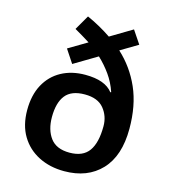

<svg xmlns="http://www.w3.org/2000/svg" viewBox="-114 -856 843 956"><g transform="rotate(15 307.0 -377.5)"><path d="M221 -765Q255 -750 287 -732Q319 -714 347 -695L459 -762L504 -695L415 -642Q486 -577 525.5 -487.5Q565 -398 565 -278Q565 -138 495 -64Q425 10 305 10Q231 10 173 -19.5Q115 -49 82 -104Q49 -159 49 -237Q49 -314 78.5 -368.5Q108 -423 161 -452Q214 -481 284 -481Q387 -481 426 -429L430 -431Q414 -478 387 -516Q360 -554 325 -587L206 -516L161 -584L257 -641Q238 -653 218 -665Q198 -677 177 -689ZM307 -386Q238 -386 207.5 -347.5Q177 -309 177 -235Q177 -169 208 -127.5Q239 -86 307 -86Q376 -86 406.5 -129Q437 -172 437 -257Q437 -309 405.5 -347.5Q374 -386 307 -386Z"/></g></svg>

Font: Noto Sans Tamil SemiBold
Style: Regular
Weight: 600
Designer: Jelle Bosma - Monotype Design Team
Foundry: Monotype Imaging Inc.
Version: Version 2.004; ttfautohint (v1.8.4.7-5d5b)